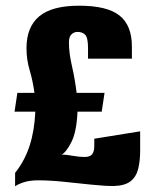

<svg xmlns="http://www.w3.org/2000/svg" viewBox="-20 -652 542 674"><path d="M31 -260 41 -326H101Q95 -369 84 -406Q73 -443 73 -483Q73 -557 117.5 -594.5Q162 -632 258 -632Q356 -632 399.5 -597.5Q443 -563 443 -489V-446H289V-483Q289 -520 279 -530Q269 -540 252 -540Q240 -540 231 -531.5Q222 -523 222 -503Q222 -466 232.5 -420.5Q243 -375 249 -326H347L337 -260H252Q249 -189 230.5 -153Q212 -117 196 -109Q201 -109 206 -109Q211 -109 216 -108Q231 -106 246 -103.5Q261 -101 277 -101Q296 -101 303.5 -110.5Q311 -120 311 -140V-165L472 -191V-123Q472 -87 465 -59Q458 -31 438 -15.5Q418 0 379 1Q346 1 299 -4Q252 -9 203 -14Q154 -19 114 -19Q85 -19 64.5 -12.5Q44 -6 33 2V-45Q67 -88 84 -140.5Q101 -193 104 -260Z"/></svg>

Font: Smooch Sans Black
Style: Regular
Weight: 900
Designer: Robert E. Leuschke
Foundry: Robert E. Leuschke
Version: Version 1.010; ttfautohint (v1.8.3)